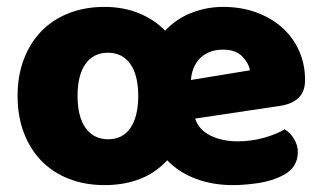

<svg xmlns="http://www.w3.org/2000/svg" viewBox="-20 -521 936 557"><path d="M655 16Q598 16 549 -2Q500 -20 465 -56Q399 16 283 16Q227 16 180.5 -2Q134 -20 101 -53.5Q68 -87 49.5 -135Q31 -183 31 -243Q31 -302 49.5 -350Q68 -398 101 -431.5Q134 -465 180.5 -483Q227 -501 283 -501Q337 -501 382 -483Q427 -465 459 -432Q492 -467 536 -484Q580 -501 627 -501Q680 -501 723.5 -485Q767 -469 798.5 -441Q830 -413 847.5 -374Q865 -335 865 -289Q865 -255 846 -237Q827 -219 793 -214L546 -177Q557 -144 591 -127.5Q625 -111 669 -111Q710 -111 746.5 -121.5Q783 -132 806 -146Q822 -136 833 -118Q844 -100 844 -80Q844 -35 802 -13Q770 4 730 10Q690 16 655 16ZM205 -243Q205 -182 228.5 -149.5Q252 -117 294 -117Q336 -117 358.5 -150Q381 -183 381 -243Q381 -303 358 -335.5Q335 -368 293 -368Q251 -368 228 -335.5Q205 -303 205 -243ZM627 -377Q603 -377 585.5 -369Q568 -361 557 -348.5Q546 -336 540.5 -320.5Q535 -305 534 -289L705 -317Q702 -337 683 -357Q664 -377 627 -377Z"/></svg>

Font: Baloo Bhai
Style: Regular
Weight: 400
Designer: Supriya Tembe, Noopur Datye and Ek Type
Foundry: Ek Type
Version: Version 1.443;PS 1.000;hotconv 16.6.51;makeotf.lib2.5.65220;